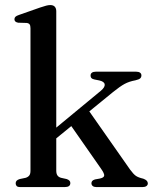

<svg xmlns="http://www.w3.org/2000/svg" viewBox="-20 -758 628 778"><path d="M62 0Q51.5 0 47.5 -4.2Q43.5 -8.5 43.5 -15.5Q43.5 -21.5 47.5 -25.8Q51.5 -30 60 -32.5L84 -37.5Q93.5 -40.5 98.5 -46.8Q103.5 -53 103.5 -66V-643.5Q103.5 -654.5 100 -659.2Q96.5 -664 88 -665L53.5 -666Q45.5 -667.5 42 -671Q38.5 -674.5 38.5 -680Q38.5 -686 42.5 -690Q46.5 -694 57 -697.5L142.5 -727.5Q157.5 -732.5 166.8 -735Q176 -737.5 183.5 -737.5Q196 -737.5 202 -730.8Q208 -724 208 -712.5V-66.5Q208 -53.5 213 -46.8Q218 -40 227.5 -37.5L250 -32.5Q265 -27.5 265 -16.5Q265 0 243 0ZM175.5 -214 389 -390.5Q406 -405 404.2 -416.2Q402.5 -427.5 382.5 -432L362.5 -436Q353.5 -438 350.2 -441.8Q347 -445.5 347 -452Q347 -459.5 352.5 -463.5Q358 -467.5 368 -467.5H532Q542 -467.5 547.5 -463.5Q553 -459.5 553 -452.5Q553 -445 548.2 -440.5Q543.5 -436 528.5 -432.5Q503.5 -428 485 -418Q466.5 -408 438 -385L185.5 -179ZM331.5 -321.5 507 -71Q520.5 -52.5 530.5 -45.5Q540.5 -38.5 560.5 -34Q570 -30.5 574.5 -25.8Q579 -21 579 -15Q579 -8 573.2 -4Q567.5 0 558 0H370Q361 0 355.8 -4.2Q350.5 -8.5 350.5 -15.5Q350.5 -21 353.8 -24.8Q357 -28.5 365 -31L384.5 -34.5Q401 -38 402.2 -46.2Q403.5 -54.5 389 -75L259.5 -260.5Z"/></svg>

Font: Fraunces 24pt
Style: Regular
Weight: 400
Version: Version 1.000;[b76b70a41]